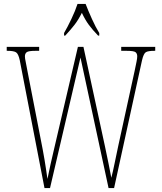

<svg xmlns="http://www.w3.org/2000/svg" viewBox="-20 -951 818 971"><path d="M80 -646Q73 -679 61 -686.5Q49 -694 17 -694H14V-714H178V-694H161Q124 -694 115 -687Q106 -680 106 -666Q106 -656 110 -638Q114 -620 119 -591L196 -195Q202 -164 205.5 -141.5Q209 -119 212.5 -97Q216 -75 220 -46Q228 -87 235.5 -119.5Q243 -152 252 -191L374 -714H402L511 -210Q521 -164 528.5 -126Q536 -88 543 -52Q551 -82 560 -127Q569 -172 578 -213L661 -593Q667 -622 670.5 -639Q674 -656 674 -666Q674 -680 665.5 -687Q657 -694 619 -694H593V-714H765V-694H762Q729 -694 717.5 -687Q706 -680 698 -645L557 0H529L387 -660L233 0H205ZM304 -784Q321 -813 341 -855Q361 -897 372 -931H413Q426 -897 445 -855Q464 -813 482 -784V-771H476Q448 -800 429.5 -825Q411 -850 394 -886Q376 -850 356.5 -825Q337 -800 310 -771H304Z"/></svg>

Font: Noto Serif Tamil ExtraCondensed Thin
Style: Regular
Weight: 100
Width: 2
Designer: Indian Type Foundry, Tom Grace, and the Monotype Design Team
Foundry: Monotype Imaging Inc.
Version: Version 2.004; ttfautohint (v1.8.4.7-5d5b)